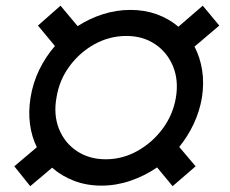

<svg xmlns="http://www.w3.org/2000/svg" viewBox="-20 -637 802 669"><path d="M333.5 9.8Q282.2 9.8 238.5 -6.8Q194.8 -23.4 161.6 -52.7L85.4 11.7L29.8 -57.6L108.4 -124Q90.3 -160.6 84.5 -204.3Q78.6 -248 86.4 -296.9Q94.7 -348.1 116.7 -393.6Q138.7 -439 171.4 -476.6L112.3 -547.9L190.9 -617.2L250.5 -545.9Q292 -572.8 338.9 -587.6Q385.7 -602.5 434.6 -602.5Q483.9 -602.5 526.4 -587.2Q568.8 -571.8 601.6 -543.9L686.5 -617.2L744.1 -547.9L657.7 -474.6Q677.2 -437.5 684.3 -392.6Q691.4 -347.7 683.6 -296.9Q675.3 -248.5 654.8 -205.1Q634.3 -161.6 604.5 -125L661.6 -57.6L581.5 11.7L527.3 -53.7Q483.9 -23.9 434.3 -7.1Q384.8 9.8 333.5 9.8ZM348.6 -82Q406.2 -82 458 -110.6Q509.8 -139.2 546.1 -187.7Q582.5 -236.3 592.8 -296.4Q603 -357.4 582.8 -406.2Q562.5 -455.1 520 -483.4Q477.5 -511.7 420.4 -511.7Q361.8 -511.7 310.1 -483.4Q258.3 -455.1 222.4 -406.5Q186.5 -357.9 176.8 -296.9Q166 -236.8 185.5 -188Q205.1 -139.2 247.8 -110.6Q290.5 -82 348.6 -82Z"/></svg>

Font: Inter
Style: Bold Italic
Weight: 700
Italic angle: -9.39999°
Designer: Rasmus Andersson
Foundry: rsms
Version: Version 4.001;git-9221beed3